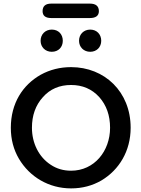

<svg xmlns="http://www.w3.org/2000/svg" viewBox="-20 -1028 784 1064"><path d="M478 -928C511 -928 528 -941 528 -966C528 -994 511 -1008 478 -1008H264C232 -1008 216 -994 216 -966C216 -941 232 -928 264 -928ZM267 -741C304 -741 328 -767 328 -802C328 -838 304 -864 267 -864C231 -864 205 -838 205 -802C205 -767 231 -741 267 -741ZM480 -741C516 -741 541 -767 541 -802C541 -838 516 -864 480 -864C444 -864 418 -838 418 -802C418 -767 444 -741 480 -741ZM374 16C436 16 492 1 542 -28C641 -87 704 -192 704 -320C704 -520 559 -656 374 -656C313 -656 257 -642 206 -614C105 -557 40 -455 40 -320C40 -256 55 -199 85 -148C145 -47 251 16 374 16ZM374 -82C331 -82 294 -93 261 -115C195 -158 157 -235 157 -320C157 -388 177 -445 218 -490C258 -535 310 -557 374 -557C437 -557 489 -535 530 -490C570 -445 590 -388 590 -320C590 -191 503 -82 374 -82Z"/></svg>

Font: Dongle
Style: Regular
Weight: 400
Designer: Yanghee Ryu
Foundry: Yanghee Ryu
Version: Version 2.000